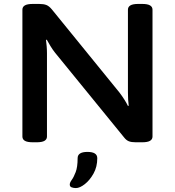

<svg xmlns="http://www.w3.org/2000/svg" viewBox="-20 -722 890 977"><path d="M148 2Q119 2 106.5 -5.5Q94 -13 94 -27V-673Q94 -687 106.5 -694.5Q119 -702 148 -702H179Q202 -702 216 -696.5Q230 -691 244 -674L588 -251Q601 -234 613 -215Q625 -196 631 -183L635 -184Q633 -198 632 -215.5Q631 -233 631 -252V-673Q631 -687 643.5 -694.5Q656 -702 684 -702H703Q731 -702 743.5 -694.5Q756 -687 756 -673V-27Q756 -13 743.5 -5.5Q731 2 703 2H671Q649 2 636 -3Q623 -8 612 -22L260 -454Q248 -469 236.5 -488Q225 -507 218 -520L214 -519Q216 -504 217.5 -486.5Q219 -469 219 -451V-27Q219 -13 206.5 -5.5Q194 2 166 2ZM366 235Q355 235 345 231.5Q335 228 335 217Q335 207 345 193.5Q355 180 365 154Q375 128 375 83Q375 51 425 51Q475 51 475 83Q475 127 456 161Q437 195 411.5 215Q386 235 366 235Z"/></svg>

Font: Asap Expanded SemiBold
Style: Regular
Weight: 600
Width: 7
Designer: Pablo Cosgaya
Foundry: Omnibus-Type
Version: Version 3.001; ttfautohint (v1.8.4.7-5d5b)